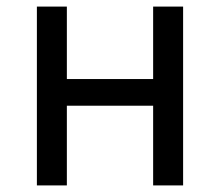

<svg xmlns="http://www.w3.org/2000/svg" viewBox="-20 -563 668 583"><path d="M92 0V-543H183V-323H445V-543H536V0H445V-242H183V0Z"/></svg>

Font: Chiron Sans HK TT
Style: Regular
Weight: 400
Designer: Ryoko NISHIZUKA 西塚涼子 (kana, bopomofo & ideographs); Paul D. Hunt (Latin, Greek & Cyrillic); Sandoll Communications 산돌커뮤니
Foundry: Adobe
Version: Version 2.022;hotconv 1.0.109;makeotfexe 2.5.65596